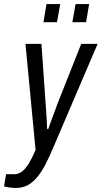

<svg xmlns="http://www.w3.org/2000/svg" viewBox="-70 -743 503 950"><path d="M10 187Q-8 187 -24.5 184.5Q-41 182 -50 179L-40 119H0Q21 119 38.5 106Q56 93 72.5 66Q89 39 106 -1L56 -526H135L155 -241Q157 -218 158.5 -192.5Q160 -167 161.5 -145Q163 -123 163 -105H169Q172 -114 177 -128Q182 -142 188.5 -159.5Q195 -177 202.5 -197Q210 -217 218 -239L332 -526H413L194 -14Q176 29 157.5 65.5Q139 102 117.5 129.5Q96 157 69.5 172Q43 187 10 187ZM145 -633 160 -723H228L212 -633ZM288 -633 304 -723H371L356 -633Z"/></svg>

Font: Archivo Condensed
Style: Italic
Weight: 400
Width: 3
Italic angle: -10°
Designer: Hector Gatti
Foundry: Omnibus-Type
Version: Version 2.001